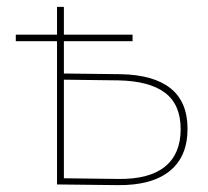

<svg xmlns="http://www.w3.org/2000/svg" viewBox="-20 -537 607 559"><path d="M146 -517H166V-323L332 -321Q428 -319 477 -279.5Q526 -240 526 -162Q526 -81 474 -39Q422 3 323 2L146 0ZM325 -16Q415 -15 460.5 -52Q506 -89 506 -161Q506 -232 461 -266.5Q416 -301 325 -303L166 -305V-18ZM26 -436H366V-417H26Z"/></svg>

Font: Montserrat
Style: Regular
Weight: 400
Designer: Julieta Ulanovsky
Foundry: Julieta Ulanovsky
Version: Version 8.000